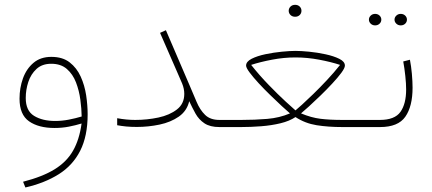

<svg xmlns="http://www.w3.org/2000/svg" viewBox="-20 -540 1836 816"><path d="M352.5 -54.2Q352.5 38.6 320.8 100.8Q289.1 163.1 229.7 200.4Q170.4 237.8 87.9 256.8L78.1 232.4Q161.6 210.9 212.6 179.2Q263.7 147.5 290.5 100.3Q317.4 53.2 326.7 -15.1Q301.3 -7.3 272.5 -1.7Q243.7 3.9 211.9 3.9Q144 3.9 103.5 -24.4Q63 -52.7 63 -120.6Q63 -166.5 77.6 -207Q92.3 -247.6 122.3 -272.9Q152.3 -298.3 198.2 -298.3Q246.1 -298.3 276.1 -274.9Q306.2 -251.5 323 -214.4Q339.8 -177.2 346.2 -134.8Q352.5 -92.3 352.5 -54.2ZM214.4 -25.9Q243.2 -25.9 272.2 -31.5Q301.3 -37.1 327.1 -44.9Q326.7 -77.6 321.5 -116.2Q316.4 -154.8 303 -189.7Q289.6 -224.6 264.2 -246.8Q238.8 -269 197.8 -269Q159.2 -269 135.3 -247.1Q111.3 -225.1 100.3 -191.7Q89.4 -158.2 89.4 -123.5Q89.4 -69.3 124.8 -47.6Q160.2 -25.9 214.4 -25.9Z M763.2 -141.1Q763.2 -162.6 754.2 -184.8Q745.1 -207 734.4 -230.5L660.2 -400.4L685.1 -411.6L784.7 -179.7Q801.3 -141.6 815.4 -107.4Q829.6 -73.2 851.6 -51.8Q873.5 -30.3 912.6 -30.3H941.9V0H912.6Q872.6 0 848.9 -15.9Q825.2 -31.7 811 -57.1Q796.9 -82.5 784.2 -109.9Q774.4 -68.4 740 -44.4Q705.6 -20.5 658.2 -10.5Q610.8 -0.5 562 -0.5Q537.1 -0.5 516.6 -2.4Q496.1 -4.4 478 -7.8V-37.6Q517.6 -30.3 554.7 -30.3Q605.5 -30.3 653.3 -40.5Q701.2 -50.8 732.2 -75Q763.2 -99.1 763.2 -141.1Z M1207 -494.1Q1207 -504.4 1214.6 -512Q1222.2 -519.5 1234.4 -519.5Q1246.1 -519.5 1253.7 -512.2Q1261.2 -504.9 1261.2 -494.1Q1261.2 -483.4 1253.7 -476.1Q1246.1 -468.8 1234.4 -468.8Q1222.2 -468.8 1214.6 -476.3Q1207 -483.9 1207 -494.1ZM1235.8 -323.7Q1258.8 -323.7 1293.7 -320.3Q1328.6 -316.9 1363.5 -309.3Q1398.4 -301.8 1422.1 -290Q1445.8 -278.3 1445.8 -261.2Q1445.8 -251 1430.7 -230.5Q1415.5 -210 1391.8 -184.6Q1368.2 -159.2 1342 -133.8Q1315.9 -108.4 1293.5 -88.1Q1271 -67.9 1259.3 -58.1Q1302.7 -40 1341.6 -35.2Q1380.4 -30.3 1435.5 -30.3H1514.2V0H1435.5Q1375 0 1325.9 -7.8Q1276.9 -15.6 1235.8 -42.5Q1210.4 -25.4 1172.1 -16.1Q1133.8 -6.8 1089.8 -3.4Q1045.9 0 1004.4 0H922.4V-30.3H1004.9Q1063.5 -30.3 1115.7 -34.7Q1168 -39.1 1212.4 -58.1Q1200.2 -68.4 1177.7 -89.1Q1155.3 -109.9 1129.2 -135.3Q1103 -160.6 1079.6 -186Q1056.2 -211.4 1041 -231.7Q1025.9 -252 1025.9 -261.2Q1025.9 -278.3 1049.6 -290.3Q1073.2 -302.2 1108.2 -309.6Q1143.1 -316.9 1178 -320.3Q1212.9 -323.7 1235.8 -323.7ZM1235.8 -295.9Q1186.5 -295.9 1136.5 -286.4Q1086.4 -276.9 1047.4 -264.2Q1082.5 -219.7 1122.6 -178.5Q1162.6 -137.2 1194.3 -108.2Q1226.1 -79.1 1235.8 -70.8Q1243.2 -76.7 1263.4 -95Q1283.7 -113.3 1311.5 -140.4Q1339.4 -167.5 1369.4 -199.5Q1399.4 -231.4 1425.3 -264.2Q1386.7 -276.9 1336.2 -286.4Q1285.6 -295.9 1235.8 -295.9Z M1656.7 -456.5Q1656.7 -466.3 1664.3 -473.6Q1671.9 -481 1683.1 -481Q1694.3 -481 1701.9 -473.9Q1709.5 -466.8 1709.5 -456.5Q1709.5 -446.3 1701.9 -439.2Q1694.3 -432.1 1683.1 -432.1Q1671.9 -432.1 1664.3 -439.5Q1656.7 -446.8 1656.7 -456.5ZM1547.9 -456.5Q1547.9 -466.3 1555.4 -473.6Q1563 -481 1574.2 -481Q1585.4 -481 1593 -473.9Q1600.6 -466.8 1600.6 -456.5Q1600.6 -446.3 1593 -439.2Q1585.4 -432.1 1574.2 -432.1Q1563 -432.1 1555.4 -439.5Q1547.9 -446.8 1547.9 -456.5ZM1494.6 -30.3H1594.2Q1657.7 -30.3 1681.9 -64.5Q1706.1 -98.6 1706.1 -159.7Q1706.1 -184.6 1702.6 -217Q1699.2 -249.5 1693.8 -278.8L1722.2 -286.1Q1727.5 -259.3 1730.5 -226.1Q1733.4 -192.9 1733.4 -167.5Q1733.4 -87.9 1702.6 -43.9Q1671.9 0 1595.2 0H1494.6Z"/></svg>

Font: Vazirmatn RD UI Thin
Style: Regular
Weight: 100
Designer: Saber Rastikerdar
Foundry: Saber Rastikerdar
Version: Version 33.003